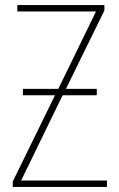

<svg xmlns="http://www.w3.org/2000/svg" viewBox="-20 -734 469 754"><path d="M70 -360H196L30 -21V0H400V-25H63L226 -360H360V-385H239L390 -693V-714H48V-689H357L209 -385H70Z"/></svg>

Font: Noto Sans Display SemiCondensed Thin
Style: Regular
Weight: 250
Width: 4
Designer: Monotype Design team
Foundry: Monotype Imaging Inc.
Version: 1.000